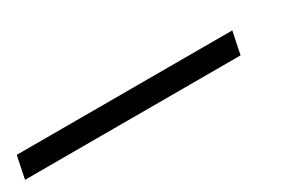

<svg xmlns="http://www.w3.org/2000/svg" viewBox="-92 -41 650 432"><g transform="rotate(-30 233.0 175.0)"><path d="M478 146 466 204H-94L-82 146Z"/></g></svg>

Font: TypoPRO Montserrat
Style: Italic
Weight: 400
Italic angle: -11.3°
Designer: Julieta Ulanovsky
Foundry: Julieta Ulanovsky
Version: Version 6.001